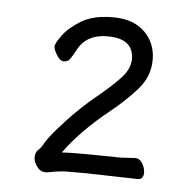

<svg xmlns="http://www.w3.org/2000/svg" viewBox="-37 -746 455 454"><g transform="rotate(5 190.0 -518.5)"><path d="M183 -335H138Q120 -335 90 -329H86Q74 -329 66 -340.5Q58 -352 58 -361Q58 -370 61 -375Q64 -380 67.5 -382.5Q71 -385 79.5 -400Q88 -415 121.5 -451.5Q155 -488 190 -516.5Q225 -545 246 -567.5Q267 -590 267 -613Q267 -662 205 -662Q154 -662 134 -622Q126 -607 121 -600.5Q116 -594 107 -594Q98 -594 90 -607Q82 -620 82 -627Q82 -634 96 -653.5Q110 -673 138.5 -690.5Q167 -708 214.5 -708Q262 -708 289 -682Q316 -656 316 -616Q316 -576 288.5 -545Q261 -514 226 -486Q160 -433 121 -379Q137 -380 156 -380H187L262 -379L295 -381Q306 -381 312.5 -370Q319 -359 319 -348Q319 -332 305 -332Z"/></g></svg>

Font: LXGW WenKai Lite Light
Style: Regular
Weight: 300
Designer: LXGW / Fontworks Inc.
Foundry: LXGW / Fontworks Inc.
Version: Version 1.511; March 25, 2025